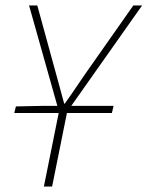

<svg xmlns="http://www.w3.org/2000/svg" viewBox="-20 -680 538 700"><path d="M32 -268 38 -292 134 -294H394L388 -268ZM140 0 195 -273 86 -660H116L175 -445Q185 -409 194.5 -374Q204 -339 214 -302H216Q241 -337 265.5 -373.5Q290 -410 315 -445L466 -660H498L225 -273L170 0Z"/></svg>

Font: Source Sans 3 ExtraLight
Style: Italic
Weight: 250
Italic angle: -11°
Designer: Paul D. Hunt
Foundry: Adobe
Version: Version 3.046;hotconv 1.0.118;makeotfexe 2.5.65603